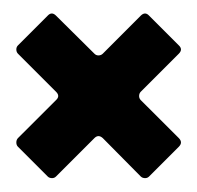

<svg xmlns="http://www.w3.org/2000/svg" viewBox="-20 -500 289 281"><path d="M186 -477.1Q192.4 -483.4 198.2 -477.1L241.7 -433.6Q248 -427.7 241.7 -421.4L186 -365.7Q183.6 -363.3 183.6 -359.4Q183.6 -356 186 -353.5L241.7 -297.9Q248 -291.5 241.7 -285.2L198.2 -241.7Q195.8 -239.3 192.4 -239.3Q188.5 -239.3 186 -241.7L130.4 -297.9Q124 -303.7 118.2 -297.9L62 -241.7Q59.6 -239.3 56.2 -239.3Q52.2 -239.3 49.8 -241.7L6.3 -285.2Q3.9 -287.6 3.9 -291.5Q3.9 -295.4 6.3 -297.9L62 -353.5Q68.4 -359.4 62 -365.7L6.3 -421.4Q3.9 -423.8 3.9 -427.7Q3.9 -431.2 6.3 -433.6L49.8 -477.1Q55.7 -483.4 62 -477.1L118.2 -421.4Q120.6 -418.9 124 -418.9Q127.9 -418.9 130.4 -421.4Z"/></svg>

Font: Silence Rounded
Style: Regular
Weight: 400
Designer: Lilo Joris
Foundry: Lilo Joris
Version: Version 1.019;Fontself Maker 3.5.7